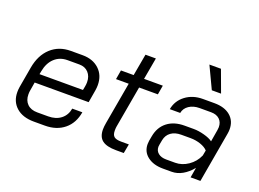

<svg xmlns="http://www.w3.org/2000/svg" viewBox="-108 -987 1688 1250"><g transform="rotate(20 736.0 -362.0)"><path d="M40 -137Q40 -155 43 -173L68 -316Q84 -406 139 -456.5Q194 -507 276 -507H358Q429 -507 473 -466Q517 -425 517 -357Q517 -339 514 -321L499 -233H125L115 -173Q113 -164 113 -147Q113 -105 138 -80.5Q163 -56 207 -56H283Q336 -56 370.5 -83Q405 -110 413 -157H483Q470 -79 417 -35.5Q364 8 283 8H207Q129 8 84.5 -31.5Q40 -71 40 -137ZM437 -295 442 -321Q445 -336 445 -351Q445 -392 421.5 -417.5Q398 -443 358 -443H276Q223 -443 187 -409.5Q151 -376 140 -316L136 -295Z M647 -99Q647 -118 652 -146L703 -435H615L626 -499H714L741 -650H813L786 -499H916L905 -435H775L724 -146Q722 -136 722 -118Q722 -88 736.5 -76Q751 -64 786 -64H839L827 0H774Q708 0 677.5 -23.5Q647 -47 647 -99Z M953 -108Q953 -116 955 -132L961 -165Q973 -231 1019.5 -267Q1066 -303 1138 -303H1202Q1235 -303 1274.5 -292.5Q1314 -282 1335 -266L1349 -349Q1351 -363 1351 -369Q1351 -404 1329.5 -424Q1308 -444 1271 -444H1191Q1148 -444 1118.5 -424Q1089 -404 1083 -371H1011Q1022 -432 1071.5 -469.5Q1121 -507 1191 -507H1271Q1341 -507 1381.5 -473Q1422 -439 1422 -380Q1422 -366 1419 -349L1358 0H1290L1302 -70Q1272 -33 1236 -12.5Q1200 8 1161 8H1101Q1035 8 994 -23.5Q953 -55 953 -108ZM1163 -55Q1210 -55 1252.5 -84Q1295 -113 1316 -161L1323 -198Q1306 -217 1272.5 -228.5Q1239 -240 1202 -240H1138Q1095 -240 1067.5 -220Q1040 -200 1033 -164L1027 -132Q1025 -120 1025 -116Q1025 -88 1045.5 -71.5Q1066 -55 1101 -55ZM1154 -732H1234L1290 -580H1226Z"/></g></svg>

Font: Bai Jamjuree
Style: Italic
Weight: 400
Italic angle: -10°
Version: Version 1.000; ttfautohint (v1.6)